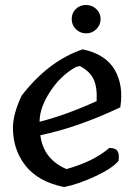

<svg xmlns="http://www.w3.org/2000/svg" viewBox="-20 -751 555 771"><path d="M312 -553Q405 -533 441 -470Q477 -407 463 -320Q292 -239 142 -208Q154 -112 247 -72Q357 -103 419 -157Q443 -157 451.5 -145Q460 -133 456 -105Q430 -74 360.5 -42Q291 -10 237 0Q133 -21 81.5 -87Q30 -153 32 -245Q35 -300 67 -367Q174 -506 312 -553ZM139 -268V-262Q248 -290 368 -345Q371 -400 356 -432.5Q341 -465 300 -486L285 -482Q224 -448 182.5 -385Q141 -322 139 -268ZM367 -634Q350 -617 326 -617Q302 -617 285 -633.5Q268 -650 268 -674.5Q268 -699 284.5 -715Q301 -731 325.5 -731Q350 -731 367 -714.5Q384 -698 384 -674.5Q384 -651 367 -634Z"/></svg>

Font: Tillana Medium
Style: Regular
Weight: 500
Designer: Lipi Raval (Devanagari, Latin), Jonny Pinhorn (Latin)
Foundry: Indian Type Foundry
Version: Version 2.003;PS 1.0;hotconv 1.0.79;makeotf.lib2.5.61930; tt